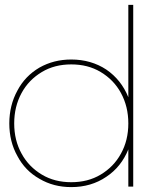

<svg xmlns="http://www.w3.org/2000/svg" viewBox="-20 -762 659 784"><path d="M524 -742H504V-365C485 -412 455 -450 414 -478C373 -505 325 -519 271 -519C223 -519 180 -508 141 -486C102 -463 72 -432 51 -392C29 -352 18 -307 18 -258C18 -209 29 -164 51 -125C72 -85 102 -54 141 -32C180 -9 223 2 271 2C325 2 373 -12 414 -40C455 -67 485 -105 504 -152V0H524ZM391 -49C356 -28 316 -18 271 -18C226 -18 186 -28 151 -49C116 -70 88 -98 68 -135C48 -171 38 -212 38 -258C38 -304 48 -345 68 -382C88 -419 116 -447 151 -468C186 -489 226 -499 271 -499C316 -499 356 -489 391 -468C426 -447 454 -419 474 -382C494 -345 504 -304 504 -258C504 -212 494 -171 474 -135C454 -98 426 -70 391 -49Z"/></svg>

Font: Argentum Sans Thin
Style: Regular
Weight: 250
Designer: Julieta Ulanovsky
Foundry: Julieta Ulanovsky
Version: Version 5.001;February 15, 2019;FontCreator 11.5.0.2425 64-b